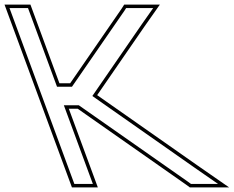

<svg xmlns="http://www.w3.org/2000/svg" viewBox="-234 -775 1011 830"><path d="M106.6 -320H42L152.6 -20L167.4 20H87.4L72.6 -20L-38 -320L-67.5 -400L-178.1 -700L-192.9 -740H-112.9L-98.1 -700L12.5 -400H77.1L304.2 -729L311.1 -740H428.1L379.6 -671L165.2 -360L608.9 -49L708.4 20H591.4L576.3 9ZM101.9 -305 567.6 21.2 586.5 35H756.3L617.5 -61.3L186 -363.7L391.9 -662.4L457 -755H302.8L291.6 -737.3L69.3 -415H22.9L-102.4 -755H-214.4L76.9 35H188.9L63.5 -305Z"/></svg>

Font: Nordica Plus
Style: NordicaClassicLightOpOblOl
Weight: 300
Version: Version 1.01